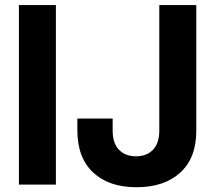

<svg xmlns="http://www.w3.org/2000/svg" viewBox="-20 -748 871 778"><path d="M206.5 -727.5V0H56.6V-727.5ZM532.7 10.7Q421.4 10.7 357.4 -49.1Q293.5 -108.9 293.5 -219.7V-267.6H436.5V-218.8Q436.5 -168 461.9 -141.4Q487.3 -114.7 531.2 -114.7Q574.7 -114.7 600.1 -141.4Q625.5 -168 625.5 -218.8V-727.5H775.4V-217.8Q775.4 -107.9 710.4 -48.6Q645.5 10.7 532.7 10.7Z"/></svg>

Font: Inter 28pt
Style: Bold
Weight: 700
Designer: Rasmus Andersson
Foundry: rsms
Version: Version 4.001;git-66647c0bb